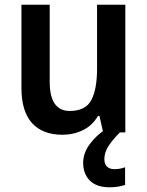

<svg xmlns="http://www.w3.org/2000/svg" viewBox="-20 -562 626 815"><path d="M512 -542V0H418L402 -70H396Q372 -29 332 -9.5Q292 10 245 10Q161 10 116 -39.5Q71 -89 71 -189V-542H191V-215Q191 -91 276 -91Q343 -91 367.5 -137Q392 -183 392 -271V-542ZM423 113Q423 134 434 145Q445 156 465 156Q480 156 491.5 153.5Q503 151 511 148V223Q498 227 482 230Q466 233 445 233Q390 233 361.5 204.5Q333 176 333 129Q333 87 362 48.5Q391 10 430 -14L489 0Q456 33 439.5 59.5Q423 86 423 113Z"/></svg>

Font: Noto Sans Tamil SemiCondensed SemiBold
Style: Regular
Weight: 600
Width: 4
Designer: Jelle Bosma - Monotype Design Team
Foundry: Monotype Imaging Inc.
Version: Version 2.004; ttfautohint (v1.8.4.7-5d5b)